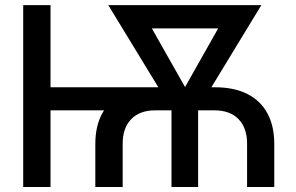

<svg xmlns="http://www.w3.org/2000/svg" viewBox="-20 -748 1182 768"><path d="M361.3 0V-172.4Q361.3 -243.7 388.9 -294.4Q416.5 -345.2 469.5 -372.1Q522.5 -398.9 599.1 -398.9H839.8Q916.5 -398.9 969.5 -372.1Q1022.5 -345.2 1049.8 -294.4Q1077.1 -243.7 1077.1 -172.4V0H968.3V-173.3Q968.3 -236.3 934.1 -271.5Q899.9 -306.6 837.9 -306.6H600.6Q539.1 -306.6 504.9 -271.5Q470.7 -236.3 470.7 -173.3V0ZM72.8 0V-727.5H182.1V0ZM157.7 -306.6V-398.9H621.1V-306.6ZM666 0V-368.7H772.5V0ZM676.8 -294.9 413.1 -727.5H534.7L752.4 -342.8L736.3 -294.9ZM701.7 -294.9 689.9 -346.2 905.3 -727.5H1025.4L762.2 -294.9ZM493.7 -634.3V-727.5H939.5V-634.3Z"/></svg>

Font: Inter 24pt Medium
Style: Regular
Weight: 500
Designer: Rasmus Andersson
Foundry: rsms
Version: Version 4.001;git-66647c0bb